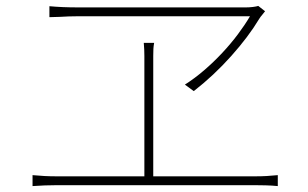

<svg xmlns="http://www.w3.org/2000/svg" viewBox="-20 -685 1040 649"><path d="M242 -630Q229 -630 212.5 -629.5Q196 -629 182 -628Q164 -627 147 -627V-664Q169 -662 192.5 -661Q216 -660 242 -660H812Q823 -660 835 -661.5Q847 -663 853 -665L876 -647Q871 -640 866 -634.5Q861 -629 856 -621Q820 -561 761.5 -495.5Q703 -430 635 -377L605 -399Q638 -420 670 -447.5Q702 -475 731 -506Q760 -537 784 -569Q808 -601 825 -630ZM844 -89Q864 -89 881.5 -90Q899 -91 919 -93V-56Q899 -58 878 -58.5Q857 -59 844 -59H170Q133 -59 90 -56V-93Q111 -91 130.5 -90Q150 -89 170 -89H468V-496Q468 -507 467.5 -518Q467 -529 466 -540H501Q499 -529 498.5 -519.5Q498 -510 498 -496V-89Z"/></svg>

Font: SpoqaHanSans
Style: Thin
Weight: 250
Designer: [Spoqa Han Sans] Dong-huui Kim \uAE40 \uB3D9 \uD718   [Noto Sans] Ryoko NISHIZUKA \u897F \u585A \u6DBC \u5B50  (kana & i
Foundry: Spoqa (http://bi.spoqa.com)
Version: Version 1.004;PS 1.004;hotconv 1.0.82;makeotf.lib2.5.63406